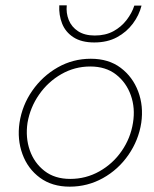

<svg xmlns="http://www.w3.org/2000/svg" viewBox="-20 -690 577 719"><path d="M53 -230Q44 -168 64 -113Q84 -58 129.5 -24.5Q175 9 241 9Q308 9 365.5 -23Q423 -55 461 -110Q499 -165 509 -230Q518 -293 497.5 -347.5Q477 -402 432 -436Q387 -470 320 -470Q253 -470 196 -437.5Q139 -405 101 -350.5Q63 -296 53 -230ZM83 -230Q93 -288 126.5 -336Q160 -384 210 -412.5Q260 -441 318 -441Q376 -441 414.5 -411Q453 -381 470 -333Q487 -285 478 -230Q469 -173 436 -125Q403 -77 352.5 -48.5Q302 -20 243 -20Q185 -20 146.5 -50Q108 -80 91.5 -127.5Q75 -175 83 -230ZM202 -670Q200 -634 212.5 -602Q225 -570 255 -550.5Q285 -531 333 -531Q382 -531 418 -550.5Q454 -570 477.5 -601.5Q501 -633 510 -669H483Q474 -641 454 -615Q434 -589 404.5 -573Q375 -557 335 -557Q297 -557 272.5 -573Q248 -589 237.5 -615Q227 -641 230 -670Z"/></svg>

Font: Jost ExtraLight
Style: Italic
Weight: 250
Italic angle: -5°
Version: Version 3.710